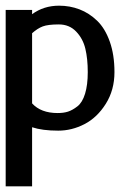

<svg xmlns="http://www.w3.org/2000/svg" viewBox="-21 -456 461 676"><path d="M92 -92Q123 -58 182 -58Q203 -58 218.5 -63Q234 -68 251.5 -81.5Q269 -95 278.5 -126Q288 -157 288 -202Q288 -249 279.5 -284.5Q271 -320 247 -345Q223 -370 186 -370Q148 -370 129.5 -363Q111 -356 92 -339ZM92 -414V-406Q133 -436 187 -436Q225 -436 259 -423Q293 -410 321 -383Q349 -356 365.5 -309.5Q382 -263 382 -202Q382 -139 351.5 -90.5Q321 -42 276.5 -19Q232 4 184 4Q128 4 92 -8V185V192V200H85H77H14H6H-1V192V185V-406V-414V-421H6H14H77H85H92Z"/></svg>

Font: Loyal Sans
Style: Boldv1
Weight: 700
Version: Version 001.000